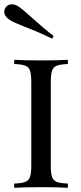

<svg xmlns="http://www.w3.org/2000/svg" viewBox="-26 -892 385 912"><path d="M0 0ZM215.3 -502V-106Q215.3 -68.4 221.4 -51.3Q227.5 -34.2 243.9 -27.8Q260.3 -21.5 296.4 -20V0Q250.5 -2.9 169.4 -2.9Q83.5 -2.9 41.5 0V-20Q77.6 -21.5 94 -27.8Q110.4 -34.2 116.5 -51.3Q122.6 -68.4 122.6 -106V-502Q122.6 -539.6 116.5 -556.6Q110.4 -573.7 94 -580.1Q77.6 -586.4 41.5 -587.9V-607.9Q83 -605 169.4 -605Q250.5 -605 296.4 -607.9V-587.9Q260.3 -586.4 243.9 -580.1Q227.5 -573.7 221.4 -556.6Q215.3 -539.6 215.3 -502ZM122.1 -811Q184.1 -754.9 228.5 -721.2L221.7 -708Q163.6 -737.3 92.8 -764.2Q38.6 -785.6 20.5 -796.9Q-5.9 -814.5 -5.9 -836.4Q-5.9 -845.7 -0.5 -855Q10.7 -871.6 30.3 -871.6Q45.4 -871.6 60.5 -861.8Q80.6 -849.1 122.1 -811Z"/></svg>

Font: Playfair Display SC
Style: Regular
Weight: 400
Designer: Claus Eggers Sørensen
Foundry: Claus Eggers Sørensen
Version: Version 1.004;PS 001.004;hotconv 1.0.70;makeotf.lib2.5.58329